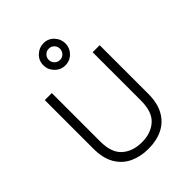

<svg xmlns="http://www.w3.org/2000/svg" viewBox="-242 -983 1119 1119"><g transform="rotate(-45 317.0 -424.0)"><path d="M316 11Q251 11 199.8 -13Q148.5 -37 118.8 -87.5Q89 -138 89 -218V-617.5H147V-218Q147 -126 193.8 -84.5Q240.5 -43 316 -43Q390.5 -43 437 -84.5Q483.5 -126 483.5 -218V-617.5H541.5V-218Q541.5 -140.5 513.2 -89.8Q485 -39 434.2 -14Q383.5 11 316 11ZM317.5 -675.5Q279.5 -675.5 253 -702.8Q226.5 -730 226.5 -766.5Q226.5 -805.5 254.2 -831.5Q282 -857.5 317.5 -857.5Q356.5 -857.5 382.2 -830Q408 -802.5 408 -766.5Q408 -729.5 381.8 -702.5Q355.5 -675.5 317.5 -675.5ZM317.5 -720Q337.5 -720 350.5 -734Q363.5 -748 363.5 -766.5Q363.5 -786 350.5 -799.5Q337.5 -813 317.5 -813Q298 -813 284.5 -799.5Q271 -786 271 -766.5Q271 -747.5 284.5 -733.8Q298 -720 317.5 -720Z"/></g></svg>

Font: Betina Sans Light
Style: Regular
Weight: 300
Designer: Jonathan Pinhorn (font) & Cristiano Sobral (main changes)
Version: Version 2.001;October 6, 2020;FontCreator 13.0.0.2681 64-bit